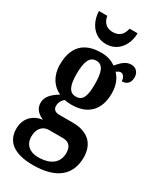

<svg xmlns="http://www.w3.org/2000/svg" viewBox="-246 -832 949 1144"><g transform="rotate(30 229.0 -260.0)"><path d="M208 -606C296 -606 340 -681 341 -756H286C276 -708 248 -688 208 -688C169 -688 141 -708 132 -756H75C77 -681 122 -606 208 -606ZM193 236C356 236 433 164 433 46C433 -42 383 -102 272 -102H180C155 -102 136 -112 136 -139C136 -165 151 -186 164 -195C174 -192 199 -190 212 -190C332 -190 387 -263 387 -368C387 -428 367 -465 342 -492C351 -498 359 -505 372 -505C385 -505 402 -489 402 -461C443 -461 457 -489 457 -519C457 -550 438 -576 403 -576C361 -576 335 -543 313 -518C285 -537 255 -548 212 -548C89 -548 33 -480 33 -363C33 -286 71 -232 124 -209C79 -182 47 -152 47 -109C47 -63 80 -41 110 -28C46 -19 -1 25 -1 97C-1 186 63 236 193 236ZM210 -245C162 -245 147 -290 147 -364C147 -442 162 -492 210 -492C259 -492 272 -444 272 -365C272 -289 260 -245 210 -245ZM195 180C137 180 100 147 100 94C100 27 140 7 170 7H267C309 7 330 30 330 75C330 137 287 180 195 180Z"/></g></svg>

Font: Noto Serif Devanagari ExtraCondensed
Style: Bold
Weight: 700
Width: 2
Designer: Universal Thirst, Indian Type Foundry and the Monotype Design Team
Foundry: Monotype Imaging Inc.
Version: Version 2.004